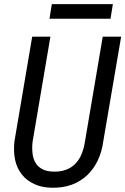

<svg xmlns="http://www.w3.org/2000/svg" viewBox="-20 -886 599 917"><path d="M216.3 -796.4H507.8L519 -866.2H227.5ZM473.1 -210.4 558.6 -710.9H470.7L385.7 -209.5C382.3 -187.5 377 -168 369.6 -149.9C362.3 -131.8 352.1 -116.7 339.8 -104C327.6 -91.3 312.5 -81.5 294.9 -75.2C277.3 -68.4 256.8 -65.4 233.9 -66.4C211.9 -66.9 194.3 -71.3 180.7 -79.1C167 -86.4 156.2 -96.7 148.9 -109.9C141.6 -122.6 136.7 -137.7 135.3 -154.8C133.3 -171.9 133.3 -189.9 135.7 -209.5L220.7 -710.9H133.8L48.8 -210C45.4 -178.2 46.4 -148.9 52.2 -122.1C58.1 -95.2 68.8 -72.3 84 -53.2C99.1 -33.7 118.7 -18.6 143.1 -7.3C167 4.4 195.8 10.3 229 10.7C263.7 11.2 294.9 6.3 322.8 -3.9C350.6 -14.2 375 -29.3 396 -48.8C417 -68.4 433.6 -91.8 446.8 -119.6C460 -147 468.8 -177.2 473.1 -210.4Z"/></svg>

Font: Roboto Condensed
Style: Italic
Weight: 400
Designer: Google
Version: Version 1.000;PS 001.000;hotconv 1.0.88;makeotf.lib2.5.64775